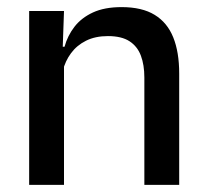

<svg xmlns="http://www.w3.org/2000/svg" viewBox="-20 -520 580 540"><path d="M386 0V-302Q386 -337.5 376.2 -363.5Q366.5 -389.5 344.2 -404Q322 -418.5 283.5 -418.5Q248 -418.5 222 -405.5Q196 -392.5 179.8 -370.5Q163.5 -348.5 156.5 -320.5L140.5 -388.5H161.5Q170 -419.5 189.5 -444.8Q209 -470 241.5 -485Q274 -500 322 -500Q379.5 -500 415 -478.2Q450.5 -456.5 467.2 -415Q484 -373.5 484 -313V0ZM62 0V-489H160L156 -374.5L160 -368.5V0Z"/></svg>

Font: Anek Odia Medium Medium
Style: Regular
Weight: 500
Version: Version 1.003